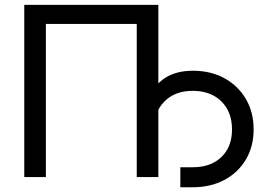

<svg xmlns="http://www.w3.org/2000/svg" viewBox="-20 -748 1137 811"><path d="M648.9 -727.5V0H557.6V-647H173.8V0H82.5V-727.5ZM741.7 43V-41.5H793.9Q870.1 -41.5 915 -84.5Q960 -127.4 960 -201.2Q960 -275.9 914.8 -320.1Q869.6 -364.3 793.9 -364.3Q717.3 -364.3 672.6 -317.4Q627.9 -270.5 627.9 -189.9H585.4Q585.4 -274.9 608.9 -332.8Q632.3 -390.6 679 -419.9Q725.6 -449.2 794.9 -449.2Q870.1 -449.2 927.7 -417.7Q985.4 -386.2 1018.3 -330.3Q1051.3 -274.4 1051.3 -201.2Q1051.3 -128.9 1018.3 -73.7Q985.4 -18.6 927.5 12.2Q869.6 43 793.9 43Z"/></svg>

Font: Inter 20pt
Style: Regular
Weight: 400
Version: Version 4.001;git-66647c0bb